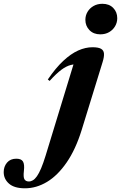

<svg xmlns="http://www.w3.org/2000/svg" viewBox="-236 -753 638 1012"><path d="M214 -648.5Q214 -671.5 225.5 -690.8Q237 -710 257.2 -721.5Q277.5 -733 304 -733Q339.5 -733 360.8 -711.2Q382 -689.5 382 -657Q382 -634 370.5 -614.5Q359 -595 339 -583.5Q319 -572 292.5 -572Q257 -572 235.5 -594.2Q214 -616.5 214 -648.5ZM194.5 -68Q162.5 35 115.2 103.5Q68 172 11.8 205.8Q-44.5 239.5 -104.5 239.5Q-160.5 239.5 -188.5 215Q-216.5 190.5 -216.5 154Q-216.5 125 -199 104.2Q-181.5 83.5 -150 83.5Q-123.5 83.5 -114.8 98.5Q-106 113.5 -110 147.5Q-114 181 -107 192.2Q-100 203.5 -84 203.5Q-73 203.5 -62.5 197.2Q-52 191 -41.2 175.8Q-30.5 160.5 -19.2 134Q-8 107.5 4.5 67L162.5 -450L187.5 -413.5Q161 -416.5 137.2 -410.5Q113.5 -404.5 87.2 -385Q61 -365.5 25.5 -326.5L16 -334Q57.5 -395 97.5 -432.2Q137.5 -469.5 176 -486.8Q214.5 -504 251.5 -504Q282 -504 296.2 -496Q310.5 -488 312 -471Q313.5 -454 305 -426.5Z"/></svg>

Font: Newsreader 60pt
Style: Bold Italic
Weight: 700
Italic angle: -17°
Designer: Hugues Gentile
Foundry: Production Type
Version: Version 1.003